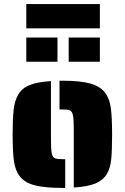

<svg xmlns="http://www.w3.org/2000/svg" viewBox="-20 -914 612 942"><path d="M342 -254Q342 -305 341 -322Q340 -346 335 -358.5Q330 -371 319 -374Q307 -377 286 -377H272V-518H286Q373 -518 422 -504.5Q471 -491 495 -460Q517 -432 523.5 -385.5Q530 -339 530 -254Q530 -175 525.5 -131.5Q521 -88 504 -60Q485 -29 447 -13.5Q409 2 342 6ZM77 -49Q55 -77 48.5 -123Q42 -169 42 -254Q42 -332 47 -376Q52 -420 69 -449Q87 -481 125 -496.5Q163 -512 230 -516V-254Q230 -203 231 -187Q232 -163 237 -151Q242 -139 254 -136Q264 -133 286 -133H300V8H286Q199 8 150 -5Q101 -18 77 -49ZM109 -894H470V-775H109ZM109 -730H262V-611H109ZM317 -730H470V-611H317Z"/></svg>

Font: Saira Stencil One
Style: Regular
Weight: 400
Designer: Hector Gatti with collaboration of the Omnibus-Type team
Foundry: Omnibus-Type
Version: Version 1.004